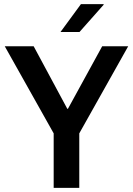

<svg xmlns="http://www.w3.org/2000/svg" viewBox="-20 -910 645 930"><path d="M240 0V-264L3 -686H143L306 -383H309L475 -686H601L364 -264V0ZM273 -755 372 -890H482V-887L365 -755Z"/></svg>

Font: Chivo Medium Medium
Style: Regular
Weight: 500
Version: Version 2.002